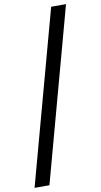

<svg xmlns="http://www.w3.org/2000/svg" viewBox="-105 -764 561 1069"><g transform="rotate(-10 175.0 -229.5)"><path d="M266 -718 0 259H84L350 -718Z"/></g></svg>

Font: LT Superior Serif Semibold
Style: Regular
Weight: 600
Designer: Daniel Lyons
Foundry: LyonsType
Version: Version 2.120;FEAKit 1.0